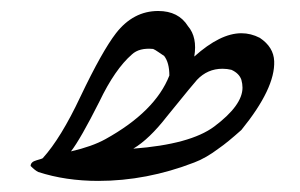

<svg xmlns="http://www.w3.org/2000/svg" viewBox="-20 -326 540 346"><path d="M318.8 -278.8Q335.9 -258.8 330.1 -224.1Q377 -266.1 415 -266.1Q432.1 -266.1 448.2 -257.8Q473.1 -241.2 474.1 -215.8Q476.1 -167 415 -91.8Q389.2 -68.8 375 -59.1Q351.1 -41 330.1 -33.2Q244.1 0 157.2 0Q98.1 0 48.8 -16.1Q43 -19 35.2 -26.9Q35.2 -34.2 45.7 -37.1Q56.2 -40 57.1 -41Q89.8 -77.1 125 -151.9Q164.1 -233.9 189 -266.1Q220.2 -306.2 265.1 -306.2Q301.8 -306.2 318.8 -278.8ZM275.9 -225.1Q272.9 -227.1 265.9 -231.9Q258.8 -236.8 255.9 -237.8Q231 -240.2 217.8 -228Q187 -201.2 159.2 -143.1Q125 -75.2 107.9 -53.2Q146 -62 169.9 -75.2Q259.8 -125 285.2 -189.9Q285.2 -212.9 275.9 -225.1ZM415 -182.1Q411.1 -193.8 397 -200.2Q389.2 -202.1 380.9 -202.1Q354 -202.1 335 -182.1Q331.1 -178.2 280.8 -116.2Q249 -75.2 220.2 -58.1Q323.2 -65.9 366.2 -98.1Q417 -136.2 417 -168Q417 -174.8 415 -182.1Z"/></svg>

Font: Jameel Khushkhati
Style: Regular
Weight: 400
Version: Version 3.5